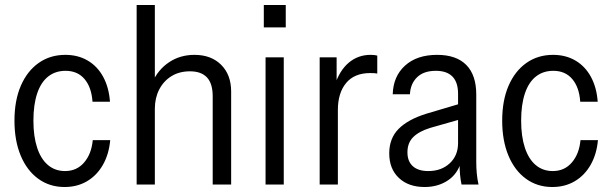

<svg xmlns="http://www.w3.org/2000/svg" viewBox="-20 -740 2452 770"><path d="M239 10Q179 10 133.5 -23Q88 -56 63 -116Q38 -176 38 -256Q38 -337 63.5 -396Q89 -455 135 -487.5Q181 -520 242 -520Q293 -520 332 -497Q371 -474 394 -431.5Q417 -389 421 -332H351Q347 -390 319 -423Q291 -456 243 -456Q202 -456 173 -433Q144 -410 129 -365Q114 -320 114 -256Q114 -193 129 -147.5Q144 -102 172.5 -78Q201 -54 241 -54Q288 -54 317.5 -88.5Q347 -123 352 -178H422Q417 -122 393 -79.5Q369 -37 329.5 -13.5Q290 10 239 10Z M528 0V-720H601V0ZM833 0V-354Q833 -405 810 -429.5Q787 -454 742 -454Q699 -454 667.5 -434.5Q636 -415 618.5 -381Q601 -347 601 -304L591 -409Q613 -460 657.5 -490Q702 -520 760 -520Q827 -520 867 -480Q907 -440 907 -373V0Z M1045 0V-510H1118V0ZM1038 -630V-720H1126V-630Z M1262 0V-510H1330V-392H1335V0ZM1335 -299 1321 -394Q1341 -457 1378.5 -488.5Q1416 -520 1466 -520Q1484 -520 1493 -517V-445Q1489 -446 1481.5 -446.5Q1474 -447 1465 -447Q1401 -447 1368 -407Q1335 -367 1335 -299Z M1831 0Q1827 -18 1825 -39.5Q1823 -61 1823 -90H1817V-364Q1817 -410 1794.5 -433Q1772 -456 1728 -456Q1679 -456 1652.5 -430Q1626 -404 1624 -362H1555Q1557 -434 1604.5 -477Q1652 -520 1733 -520Q1810 -520 1850 -479.5Q1890 -439 1890 -361V-90Q1890 -68 1892 -45.5Q1894 -23 1899 0ZM1683 10Q1618 10 1579.5 -26.5Q1541 -63 1541 -125Q1541 -185 1578.5 -223Q1616 -261 1690 -284L1835 -327V-264L1705 -227Q1660 -213 1637 -190Q1614 -167 1614 -129Q1614 -93 1635.5 -73.5Q1657 -54 1698 -54Q1750 -54 1783.5 -85Q1817 -116 1817 -166L1829 -91Q1815 -42 1775.5 -16Q1736 10 1683 10Z M2195 10Q2135 10 2089.5 -23Q2044 -56 2019 -116Q1994 -176 1994 -256Q1994 -337 2019.5 -396Q2045 -455 2091 -487.5Q2137 -520 2198 -520Q2249 -520 2288 -497Q2327 -474 2350 -431.5Q2373 -389 2377 -332H2307Q2303 -390 2275 -423Q2247 -456 2199 -456Q2158 -456 2129 -433Q2100 -410 2085 -365Q2070 -320 2070 -256Q2070 -193 2085 -147.5Q2100 -102 2128.5 -78Q2157 -54 2197 -54Q2244 -54 2273.5 -88.5Q2303 -123 2308 -178H2378Q2373 -122 2349 -79.5Q2325 -37 2285.5 -13.5Q2246 10 2195 10Z"/></svg>

Font: Instrument Sans SemiCondensed
Style: Regular
Weight: 400
Width: 4
Designer: Rodrigo Fuenzalida
Foundry: fragTYPE
Version: Version 1.000;gftools[0.9.28]